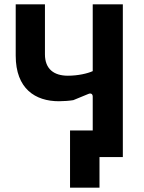

<svg xmlns="http://www.w3.org/2000/svg" viewBox="-20 -720 659 880"><path d="M301 140H436V0H543V-700H405V-394C381 -383 337 -373 291 -373C228 -373 186 -403 186 -471V-700H52V-465C52 -313 142 -256 250 -256C271 -256 298 -258 316 -261L384 -289C397 -295 405 -289 405 -277V-122H301Z"/></svg>

Font: Finlandica SemiBold
Style: Regular
Weight: 600
Designer: Niklas Ekholm, Juho Hiilivirta, Jaakko Suomalainen
Foundry: Helsinki Type Studio
Version: Version 2.000;Glyphs 3.2 (3202)